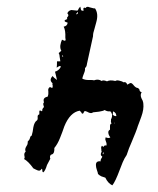

<svg xmlns="http://www.w3.org/2000/svg" viewBox="-20 -556 475 576"><path d="M397 -187 404 -206Q412 -228 410 -245Q410 -248 408 -254L404 -262Q400 -272 405 -279Q400 -281 399 -284L398 -288L394 -292Q388 -292 382 -299Q376 -307 372 -307Q370 -307 362 -302Q358 -312 351 -309Q347 -312 338 -314Q330 -316 326 -313Q310 -317 301 -312Q289 -317 285 -313Q275 -320 262 -315Q259 -316 253 -316H245Q235 -316 227 -320Q227 -322 229 -328L232 -336Q236 -345 235 -352Q240 -355 241 -365L250 -406L259 -447Q259 -457 263 -468L266 -479L269 -490Q276 -515 265 -531Q263 -530 257 -532L249 -534Q240 -538 237 -532Q233 -534 231 -532Q229 -530 231 -524Q224 -523 223 -527L222 -531L221 -536L218 -533L216 -530Q214 -525 212 -524L203 -525L194 -526Q185 -524 182 -516Q187 -511 184 -507L181 -503Q180 -502 182 -499Q165 -493 183 -488Q182 -478 171 -476Q177 -465 176 -443Q178 -435 175.5 -434Q173 -433 166 -437L163 -429L161 -420Q160 -410 164 -404L160 -400L156 -397Q159 -392 159 -385L160 -379L161 -372H151Q151 -358 150 -353Q157 -358 160 -358Q165 -358 159 -350Q153 -343 145 -341L148 -329Q149 -324 151 -316Q141 -323 138 -328Q126 -316 138 -306Q136 -304 138 -300V-295Q138 -290 130 -295Q123 -291 125 -282V-274Q125 -272 123 -266Q107 -263 112 -249Q109 -246 110 -242L111 -238L112 -235Q108 -231 107 -228V-225L106 -222Q98 -227 98 -222V-213Q92 -211 93 -205V-200Q93 -197 91 -195Q83 -190 80 -174L78 -161Q76 -154 75 -149Q71 -148 70 -142L68 -137L63 -131Q64 -128 62 -122L58 -115Q54 -108 57 -101Q52 -97 53 -90L54 -84Q54 -81 52 -79Q65 -72 80 -51L84 -49L88 -47Q94 -44 97 -44Q102 -44 105 -50L107 -47V-44Q107 -40 110 -39Q116 -44 121 -61Q128 -75 131 -80L130 -83V-86Q130 -89 133 -92Q140 -93 142 -100L143 -106V-112Q153 -124 160 -142L167 -160L173 -177Q190 -219 219 -224L223 -220L225 -217L226 -215Q230 -215 231 -218L232 -221L235 -223L241 -221L247 -218Q255 -215 259 -219L268 -220L277 -221Q290 -223 294 -226Q301 -221 311 -222Q319 -214 315 -202L313 -198V-193Q312 -189 315 -186Q310 -184 310 -178V-167Q304 -164 305 -157Q306 -150 311 -144Q307 -140 297 -144Q296 -142 296 -137L298 -131Q301 -124 299 -119Q294 -122 290 -115L288 -117L286 -119Q282 -114 284 -109V-105L285 -101Q279 -91 287 -86L285 -82L283 -79Q281 -74 282 -72Q274 -73 270.5 -69.5Q267 -66 268 -58Q268 -54 271 -45L273 -39L274 -34Q278 -30 284 -27L296 -23Q304 -6 317 0Q326 -11 339 -46L348 -69Q353 -81 360 -91L367 -111L375 -130Q390 -166 391 -170Q393 -177 397 -187ZM318 -212Q319 -215 319 -222Q324 -220 327 -216L329 -210Q329 -206 326 -208Q322 -208 318 -212ZM213 -515 210 -513 208 -514 210 -516Q211 -518 213 -520Q215 -518 213 -515ZM167 -391Q168 -388 170 -386Q164 -386 167 -391ZM289 -93Q287 -95 290 -100Q292 -95 289 -93ZM324 -188 325 -187 324 -186Q322 -186 324 -188ZM183 -459Q183 -460 184 -460Q184 -459 183 -459Z"/></svg>

Font: Kom-post
Style: Regular
Weight: 400
Designer: @guaschetti
Foundry: guaschetti
Version: Version 1.00 December 6, 2021, initial release